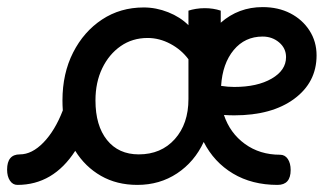

<svg xmlns="http://www.w3.org/2000/svg" viewBox="-57 -507 912 541"><path d="M-1 -72Q33 -72 65.5 -105.5Q98 -139 120 -196Q119 -210 119 -224Q119 -300 149 -359Q179 -418 230.5 -452Q282 -486 348 -486Q383 -486 417 -472.5Q451 -459 474 -436V-477Q483 -480 495 -482Q507 -484 520 -484Q544 -484 565 -477V-443Q615 -487 683 -487Q727 -487 761 -469.5Q795 -452 815 -421Q835 -390 835 -351Q835 -275 772 -228.5Q709 -182 603 -182Q589 -182 574 -183Q591 -132 633 -101.5Q675 -71 732 -71Q746 -71 754 -59Q762 -47 762 -28Q762 14 725 14Q653 14 599.5 -18Q546 -50 517 -107Q491 -51 442 -18.5Q393 14 330 14Q272 14 227.5 -11.5Q183 -37 155 -82Q93 14 -8 14Q-21 14 -29 2Q-37 -10 -37 -29Q-37 -72 -1 -72ZM683 -404Q633 -404 601.5 -366Q570 -328 566 -265Q585 -262 603 -262Q668 -262 708.5 -285.5Q749 -309 749 -346Q749 -371 729.5 -387.5Q710 -404 683 -404ZM212 -224Q212 -153 244.5 -112.5Q277 -72 334 -72Q397 -72 435.5 -115Q474 -158 474 -228V-340Q454 -367 423 -383.5Q392 -400 359 -400Q316 -400 283 -377Q250 -354 231 -314.5Q212 -275 212 -224Z"/></svg>

Font: Borel
Style: Regular
Weight: 400
Designer: Rosalie Wagner
Foundry: ANRT
Version: Version 1.007; ttfautohint (v1.8.4.7-5d5b)